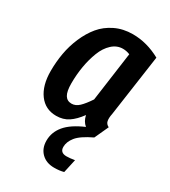

<svg xmlns="http://www.w3.org/2000/svg" viewBox="-193 -637 868 982"><g transform="rotate(30 240.5 -146.5)"><path d="M408.2 -136.2Q402.8 -110.8 406 -94Q409.2 -77.1 426.8 -68.8L389.2 13.2Q322.8 44.9 299.3 74.5Q275.9 104 275.9 133.8Q275.9 168 314 168Q333.5 168 361.8 163.1L344.2 243.2Q320.3 250 288.1 250Q241.7 250 213.4 222.4Q185.1 194.8 185.1 148.9Q185.1 99.6 218.3 59.6Q251.5 19.5 325.2 -12.2Q302.2 -30.8 294.9 -64.9Q266.1 -25.4 235.6 -5.1Q205.1 15.1 164.1 15.1Q99.6 15.1 62.7 -35.2Q25.9 -85.4 25.9 -169.9Q25.9 -223.6 34.9 -274.9Q43.9 -326.2 64.9 -375.2Q85.9 -424.3 116.5 -461.2Q147 -498 193.4 -520.5Q239.7 -543 296.9 -543Q379.9 -543 460 -499ZM291 -154.8 331.1 -444.8Q310.5 -453.1 290 -453.1Q254.4 -453.1 226.3 -427.2Q198.2 -401.4 181.9 -359.1Q165.5 -316.9 157.2 -268.1Q148.9 -219.2 148.9 -168Q148.9 -120.6 161.9 -99.4Q174.8 -78.1 201.2 -78.1Q225.1 -78.1 245.6 -97.7Q266.1 -117.2 291 -154.8Z"/></g></svg>

Font: Fira Sans Compressed Medium
Style: Italic
Weight: 500
Width: 3
Italic angle: -8°
Designer: Carrois Corporate & Edenspiekermann AG
Foundry: Carrois Corporate GbR & Edenspiekermann AG
Version: Version 4.203;PS 004.203;hotconv 1.0.88;makeotf.lib2.5.64775